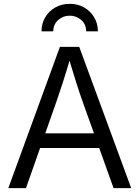

<svg xmlns="http://www.w3.org/2000/svg" viewBox="-20 -969 718 989"><path d="M22.9 0 288.6 -727.5H388.2L655.8 0H564.9L406.2 -443.8Q391.6 -484.4 373.3 -541.7Q355 -599.1 328.6 -687H347.2Q321.3 -598.6 302.5 -540.5Q283.7 -482.4 270 -443.8L113.8 0ZM154.3 -206.5V-282.2H523.9V-206.5ZM338.9 -949.2Q381.3 -949.2 413.8 -930.4Q446.3 -911.6 465.3 -879.4Q484.4 -847.2 484.4 -807.6H423.8Q423.8 -843.3 398.7 -865.7Q373.5 -888.2 338.9 -888.2Q304.7 -888.2 279.5 -865.7Q254.4 -843.3 254.4 -807.6H193.8Q193.8 -847.2 212.6 -879.4Q231.4 -911.6 264.4 -930.4Q297.4 -949.2 338.9 -949.2Z"/></svg>

Font: V-Inter
Style: Regular-375
Weight: 375
Designer: Rasmus Andersson
Foundry: rsms
Version: Version 4.000;git-4146feb